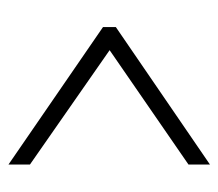

<svg xmlns="http://www.w3.org/2000/svg" viewBox="-52 -590 528 465"><g transform="rotate(-90 212.5 -358.0)"><path d="M46 -114 379 -342V-373L46 -602V-550L323 -357L46 -166Z"/></g></svg>

Font: Noto Serif Georgian ExtraCondensed Light
Style: Regular
Weight: 300
Width: 2
Designer: Monotype Design Team, Akaki Razmadze
Foundry: Google LLC
Version: Version 2.003